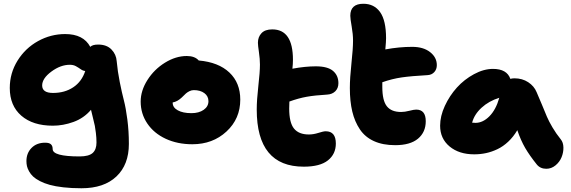

<svg xmlns="http://www.w3.org/2000/svg" viewBox="-20 -818 3048 1025"><path d="M415 187Q362.3 187 318.8 182.1Q275.4 177.2 245.6 168.9Q215.8 160.6 192.9 148.7Q169.9 136.7 156.7 124.3Q143.6 111.8 135.3 96.9Q127 82 124 69.1Q121.1 56.2 121.1 42Q121.1 -0.5 148.4 -28.3Q175.8 -56.2 221.2 -56.2Q242.7 -56.2 252 -47.6Q261.2 -39.1 261.2 -22Q261.2 17.1 404.8 17.1Q454.1 17.1 474.6 -1.2Q495.1 -19.5 495.1 -57.1Q495.1 -82 491.9 -108.2Q488.8 -134.3 486.3 -146.2Q483.9 -158.2 475.6 -191.4Q467.3 -224.6 465.8 -231.9Q427.7 -187 372.3 -167Q316.9 -147 262.2 -147Q155.3 -147 93.8 -200.4Q32.2 -253.9 32.2 -348.1Q32.2 -427.7 73.7 -494.4Q115.2 -561 183.1 -598.6Q251 -636.2 328.1 -636.2Q425.3 -636.2 461.9 -567.9Q474.1 -580.1 503.9 -580.1Q549.8 -580.1 575.2 -553.7Q600.6 -527.3 603 -491.2Q607.9 -437 619.4 -379.6Q630.9 -322.3 641.4 -282Q651.9 -241.7 659.9 -179.9Q668 -118.2 668 -49.8Q668 61 601.6 124Q535.2 187 415 187ZM205.1 -361.8Q205.1 -321.8 263.2 -321.8Q325.7 -321.8 371.1 -352.1Q416.5 -382.3 435.1 -439Q422.9 -439.9 410.9 -448.5Q398.9 -457 385.3 -464.6Q371.6 -472.2 353 -472.2Q303.2 -472.2 254.2 -435.8Q205.1 -399.4 205.1 -361.8Z M1006.8 -47.9Q927.7 -47.9 864.7 -77.1Q801.8 -106.4 766.4 -158.7Q731 -210.9 731 -275.9Q731 -334 767.1 -390.9Q803.2 -447.8 860.8 -483.4Q918.5 -519 977.1 -519Q1020 -519 1041 -495.1Q1146.5 -485.8 1204.6 -430.9Q1262.7 -376 1262.7 -286.1Q1262.7 -184.1 1189.2 -116Q1115.7 -47.9 1006.8 -47.9ZM901.9 -269Q901.9 -244.1 929.2 -229Q956.5 -213.9 1002 -213.9Q1042 -213.9 1067.4 -231.7Q1092.8 -249.5 1092.8 -277.8Q1092.8 -304.7 1071 -320.8Q1049.3 -336.9 1014.6 -336.9Q1002.4 -336.9 991 -331.1Q979.5 -325.2 972.7 -319.1Q965.8 -313 949.7 -296.9Q926.8 -275.4 901.9 -271Z M1601.6 71.8Q1350.6 71.8 1350.6 -232.9Q1350.6 -283.7 1359.1 -358.4Q1367.7 -433.1 1367.7 -473.1Q1367.7 -503.4 1362.3 -539.8Q1356.9 -576.2 1356.9 -589.8Q1356.9 -620.6 1376 -640.9Q1395 -661.1 1433.6 -661.1Q1543.9 -661.1 1543.9 -499Q1543.9 -476.6 1541 -451.2Q1609.4 -463.9 1666 -463.9Q1729 -463.9 1757.8 -439.5Q1786.6 -415 1786.6 -374Q1786.6 -347.2 1770 -330.8Q1753.4 -314.5 1726.6 -313Q1660.6 -309.1 1616.9 -301.3Q1573.2 -293.5 1524.9 -275.9Q1523.9 -263.7 1523.9 -238.8Q1523.9 -163.1 1549.6 -131.6Q1575.2 -100.1 1628.9 -100.1Q1653.3 -100.1 1679.9 -108.6Q1706.5 -117.2 1718.8 -117.2Q1772.9 -117.2 1772.9 -51.8Q1772.9 4.4 1730.7 38.1Q1688.5 71.8 1601.6 71.8Z M2089.8 -43Q2023.9 -43 1976.6 -64.5Q1929.2 -85.9 1901.4 -127.2Q1873.5 -168.5 1860.6 -222.9Q1847.7 -277.3 1847.7 -348.1Q1847.7 -401.4 1856.2 -480Q1864.7 -558.6 1864.7 -601.1Q1864.7 -635.3 1857.4 -676.8Q1850.1 -718.3 1850.1 -733.9Q1850.1 -797.9 1919.9 -797.9Q1977.5 -797.9 2009.3 -753.2Q2041 -708.5 2041 -613.8Q2041 -596.2 2037.1 -554.2Q2111.3 -567.9 2180.7 -567.9Q2240.2 -567.9 2276.1 -539.8Q2312 -511.7 2312 -470.2Q2312 -448.2 2298.6 -433.3Q2285.2 -418.5 2263.7 -417Q2175.8 -412.1 2124.8 -404.8Q2073.7 -397.5 2021 -378.9V-354Q2021 -281.2 2045.2 -250.7Q2069.3 -220.2 2121.1 -220.2Q2141.1 -220.2 2165.3 -226.6Q2189.5 -232.9 2201.7 -232.9Q2252.9 -232.9 2252.9 -170.9Q2252.9 -112.3 2211.4 -77.6Q2169.9 -43 2089.8 -43Z M2511.7 5.9Q2430.7 5.9 2380.1 -36.1Q2329.6 -78.1 2329.6 -147Q2329.6 -197.8 2354.7 -252.4Q2379.9 -307.1 2419.2 -350.6Q2458.5 -394 2510.5 -422.1Q2562.5 -450.2 2611.8 -450.2Q2686 -450.2 2704.6 -397Q2714.8 -399.9 2726.6 -399.9Q2768.1 -399.9 2799.8 -379.2Q2831.5 -358.4 2844.7 -326.2Q2856.4 -300.3 2873 -259.5Q2889.6 -218.8 2899.7 -195.1Q2909.7 -171.4 2929.2 -138.2Q2948.7 -105 2973.6 -74.2Q2987.3 -57.6 2987.8 -30.8Q2988.3 -3.9 2978 21.2Q2967.8 46.4 2945.8 64.7Q2923.8 83 2896.5 83Q2864.3 83 2845.7 60.1Q2807.6 12.7 2783.9 -27.8Q2760.3 -68.4 2741.7 -123Q2720.7 -87.4 2693.4 -61.8Q2666 -36.1 2635.7 -21.7Q2605.5 -7.3 2575 -0.7Q2544.4 5.9 2511.7 5.9ZM2518.6 -162.1Q2557.6 -162.1 2592.5 -197Q2627.4 -231.9 2645.5 -295.9Q2589.8 -278.8 2550.8 -242.9Q2511.7 -207 2500.5 -163.1Q2506.3 -162.1 2518.6 -162.1Z"/></svg>

Font: Shantell Sans Irregular Bouncy
Style: Regular
Weight: 800
Designer: Stephen Nixon, Anya Danilova, Shantell Martin
Foundry: Arrow Type
Version: Version 1.006;[9816181b4]